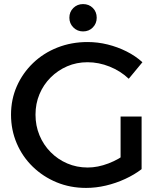

<svg xmlns="http://www.w3.org/2000/svg" viewBox="-20 -913 789 941"><path d="M611 -527Q571 -565 517.5 -586.5Q464 -608 409 -608Q355 -608 309 -588Q263 -568 228 -533Q193 -498 173.5 -451.5Q154 -405 154 -351Q154 -297 173.5 -250Q193 -203 228 -167.5Q263 -132 309.5 -112Q356 -92 410 -92Q459 -92 511.5 -112Q564 -132 606 -166L674 -84Q639 -57 593.5 -36Q548 -15 499 -3.5Q450 8 402 8Q324 8 257.5 -19.5Q191 -47 140.5 -96Q90 -145 62 -210.5Q34 -276 34 -351Q34 -426 62.5 -490.5Q91 -555 142 -604Q193 -653 261.5 -680Q330 -707 409 -707Q459 -707 507.5 -695Q556 -683 600 -661Q644 -639 678 -608ZM571 -342H674V-84H571ZM387 -893Q416 -893 435 -874Q454 -855 454 -826Q454 -798 435 -778.5Q416 -759 387 -759Q359 -759 339.5 -778.5Q320 -798 320 -826Q320 -855 339.5 -874Q359 -893 387 -893Z"/></svg>

Font: Alexandria
Style: Regular
Weight: 400
Designer: Mohamed Gaber
Foundry: Kief Type Foundry
Version: Version 5.100